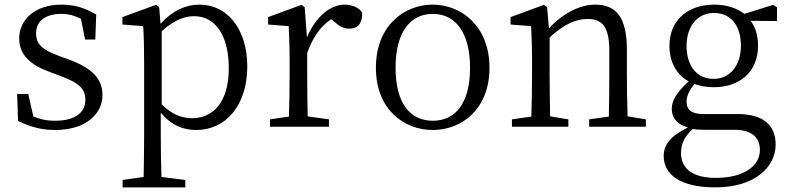

<svg xmlns="http://www.w3.org/2000/svg" viewBox="-20 -548 3406 830"><path d="M238 -305C164 -333 136 -354 136 -405C136 -454 173 -488 246 -488C275 -488 303 -481 330 -466L348 -377H392L396 -485C348 -513 304 -528 246 -528C128 -528 63 -460 63 -382C63 -308 115 -266 195 -237L245 -218C318 -191 349 -166 349 -117C349 -63 307 -26 218 -26C181 -26 151 -33 124 -45L102 -142H54L58 -25C111 0 158 14 218 14C354 14 423 -58 423 -137C423 -204 383 -252 277 -291Z M679 -413C739 -467 784 -478 820 -478C907 -478 969 -400 969 -253C969 -101 897 -37 811 -37C766 -37 723 -53 679 -97ZM668 -517 654 -527 509 -474V-442L599 -435C602 -388 603 -346 603 -282V34C603 93 602 157 601 217L510 230V262H781V230L678 217C676 156 675 90 675 32V-61C724 -2 778 14 828 14C956 14 1049 -92 1049 -261C1049 -425 960 -528 843 -528C784 -528 726 -503 674 -445Z M1297 -517 1283 -527 1139 -474V-442L1228 -435C1230 -388 1232 -347 1232 -283V-228C1232 -177 1231 -100 1229 -44L1147 -32V0H1402V-32L1310 -45C1309 -101 1308 -177 1308 -228V-319C1333 -388 1365 -434 1412 -465L1426 -453C1446 -436 1465 -424 1490 -424C1529 -424 1546 -449 1546 -492C1535 -514 1502 -528 1470 -528C1407 -528 1343 -474 1307 -386Z M1851 14C1974 14 2096 -74 2096 -255C2096 -437 1972 -528 1851 -528C1727 -528 1605 -437 1605 -255C1605 -74 1727 14 1851 14ZM1851 -26C1750 -26 1690 -105 1690 -255C1690 -404 1750 -488 1851 -488C1951 -488 2012 -404 2012 -255C2012 -105 1951 -26 1851 -26Z M2693 -45C2691 -100 2690 -176 2690 -228V-332C2690 -473 2644 -528 2553 -528C2486 -528 2411 -489 2353 -425L2345 -517L2331 -527L2187 -474V-442L2276 -435C2278 -388 2280 -346 2280 -283V-228C2280 -177 2279 -100 2277 -44L2193 -32V0H2437V-32L2358 -45C2357 -100 2356 -177 2356 -228V-386C2420 -445 2471 -466 2520 -466C2584 -466 2614 -432 2614 -328V-228C2614 -176 2613 -99 2612 -44L2527 -32V0H2772V-32Z M3064 -207C2992 -207 2948 -264 2948 -349C2948 -434 2994 -492 3067 -492C3140 -492 3183 -435 3183 -352C3183 -267 3138 -207 3064 -207ZM3155 13C3235 13 3265 51 3265 101C3265 167 3199 221 3074 221C2983 221 2924 187 2924 113C2924 72 2940 43 2974 10C2990 12 3007 13 3027 13ZM3339 -516 3322 -527 3198 -488C3164 -514 3119 -528 3067 -528C2956 -528 2874 -463 2874 -350C2874 -277 2906 -225 2957 -196C2904 -148 2884 -113 2884 -77C2884 -36 2910 -9 2954 3C2879 39 2849 78 2849 126C2849 207 2921 262 3073 262C3246 262 3333 171 3333 78C3333 -8 3279 -55 3168 -55H3021C2965 -55 2948 -77 2948 -108C2948 -135 2960 -157 2982 -185C3007 -176 3035 -171 3066 -171C3176 -171 3257 -236 3257 -350C3257 -394 3246 -430 3225 -458L3339 -457Z"/></svg>

Font: Source Han Serif
Style: Regular
Weight: 400
Designer: Ryoko NISHIZUKA 西塚涼子 (kana & ideographs); Frank Grießhammer (Latin, Greek & Cyrillic); Wenlong ZHANG 张文龙 (bopomofo); San
Foundry: Adobe Systems Incorporated
Version: Version 1.001;PS 1.001;hotconv 16.6.54;makeotf.lib2.5.65590